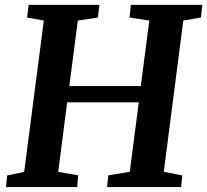

<svg xmlns="http://www.w3.org/2000/svg" viewBox="-20 -763 845 783"><path d="M9.3 -47.4 78.6 -62 158.7 -679.2 90.3 -691.4 96.7 -743.2H385.3L379.4 -691.4L297.4 -679.2L262.7 -412.1H554.2L588.9 -679.2L508.3 -691.4L513.7 -743.2H805.2L799.3 -691.4L727.5 -679.2L647.9 -62.5L723.6 -47.4L718.3 0H416.5L421.9 -47.9L509.3 -62.5L545.9 -345.7H253.9L217.3 -62L298.8 -47.9L294.9 0H4.4Z"/></svg>

Font: Merriweather Bold
Style: Italic
Weight: 700
Italic angle: -7°
Designer: Eben Sorkin ( eben@eyebytes.com )
Foundry: Eben Sorkin ( eben@eyebytes.com )
Version: Version 1.5; ttfautohint (v0.97) -l 13 -r 13 -G 200 -x 24 -f